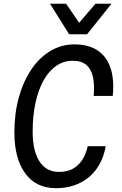

<svg xmlns="http://www.w3.org/2000/svg" viewBox="-20 -974 640 1008"><path d="M275 14Q168.5 14 112 -64.2Q55.5 -142.5 55.5 -278Q55.5 -378.5 79 -463Q102.5 -547.5 144.8 -609.8Q187 -672 244.8 -706.5Q302.5 -741 370.5 -741Q443 -741 490.8 -710.2Q538.5 -679.5 559.5 -619.5Q580.5 -559.5 572 -470.5H472Q477 -529.5 467.8 -570.8Q458.5 -612 432.8 -633.5Q407 -655 361.5 -655Q314.5 -655 275.8 -628.5Q237 -602 209.2 -552.8Q181.5 -503.5 166.5 -435Q151.5 -366.5 151.5 -283Q151.5 -183 186.8 -127.2Q222 -71.5 290 -71.5Q336 -71.5 366.5 -90.2Q397 -109 415 -139.8Q433 -170.5 440.5 -206.5H535Q525.5 -152.5 502.2 -111.2Q479 -70 444.8 -42.2Q410.5 -14.5 367.5 -0.2Q324.5 14 275 14ZM343 -794 242.5 -954.5H327L395.5 -854.5L481.5 -954.5H565.5L437 -794Z"/></svg>

Font: Spline Sans Mono
Style: Italic
Weight: 400
Italic angle: -4°
Monospace: yes
Designer: Eben Sorkin, Mirko Velimirovic
Foundry: Sorkin Type
Version: Version 1.004